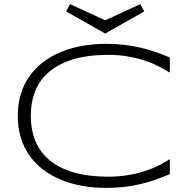

<svg xmlns="http://www.w3.org/2000/svg" viewBox="-20 -895 909 928"><path d="M800.8 -53.2Q765.6 -38.6 731.2 -26.4Q696.8 -14.2 659.7 -5.4Q622.6 3.4 581.5 8.3Q540.5 13.2 492.2 13.2Q432.6 13.2 377.7 3.4Q322.8 -6.3 275.4 -25.9Q228 -45.4 189.5 -74.5Q150.9 -103.5 123.3 -142.1Q95.7 -180.7 80.8 -229Q65.9 -277.3 65.9 -335Q65.9 -392.6 80.8 -440.9Q95.7 -489.3 123.3 -527.8Q150.9 -566.4 189.5 -595.5Q228 -624.5 275.4 -644Q322.8 -663.6 377.4 -673.3Q432.1 -683.1 492.2 -683.1Q540.5 -683.1 581.5 -678.2Q622.6 -673.3 659.7 -664.6Q696.8 -655.8 731.2 -643.8Q765.6 -631.8 800.8 -617.2V-543.9Q772.9 -561.5 741.2 -577.1Q709.5 -592.8 672.6 -604.5Q635.7 -616.2 593.8 -623Q551.8 -629.9 503.9 -629.9Q407.2 -629.9 336.4 -608.9Q265.6 -587.9 219.5 -549.6Q173.3 -511.2 151.1 -456.8Q128.9 -402.3 128.9 -335Q128.9 -267.6 151.1 -213.4Q173.3 -159.2 219.5 -120.8Q265.6 -82.5 336.4 -61.8Q407.2 -41 503.9 -41Q551.8 -41 594.5 -47.9Q637.2 -54.7 674.6 -66.4Q711.9 -78.1 743.4 -93.5Q774.9 -108.9 800.8 -126V-53.2ZM677.2 -839.8 488.3 -732.9 299.3 -839.8 318.4 -875 488.3 -796.9 658.2 -875Z"/></svg>

Font: Syncopate
Style: Regular
Weight: 400
Width: 7
Version: Version 001.001